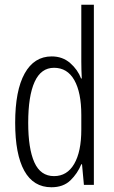

<svg xmlns="http://www.w3.org/2000/svg" viewBox="-20 -780 483 810"><path d="M197 10Q121 10 82.5 -59.5Q44 -129 44 -262Q44 -398 84 -470Q124 -542 198 -542Q244 -542 276 -514Q308 -486 322 -449H325Q324 -469 323.5 -486Q323 -503 323 -520V-760H376V0H334L326 -87H323Q307 -48 277 -19Q247 10 197 10ZM208 -37Q263 -37 293 -88.5Q323 -140 323 -233V-295Q323 -390 293.5 -442Q264 -494 208 -494Q153 -494 126 -434.5Q99 -375 99 -262Q99 -153 125 -95Q151 -37 208 -37Z"/></svg>

Font: Noto Sans Malayalam ExtraCondensed Light
Style: Regular
Weight: 300
Width: 2
Designer: Jelle Bosma - Monotype Design Team
Foundry: Monotype Imaging Inc.
Version: Version 2.104; ttfautohint (v1.8.4.7-5d5b)